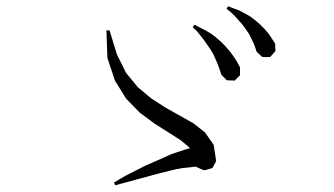

<svg xmlns="http://www.w3.org/2000/svg" viewBox="-20 -749 1040 598"><path d="M618.2 -218.8 617.2 -219.7 614.3 -218.8 592.8 -228.5V-229.5H584L568.4 -227.5L548.8 -225.6L527.3 -221.7L475.6 -209L338.9 -171.9L335 -180.7L370.1 -201.2L433.6 -233.4L489.3 -257.8L512.7 -268.6L556.6 -283.2L571.3 -287.1L567.4 -292L541 -313.5L460.9 -364.3L415 -398.4L373 -441.4L337.9 -498L314.5 -568.4L311.5 -654.3H321.3L343.8 -580.1L373 -521.5L409.2 -477.5L451.2 -442.4L495.1 -414.1L582 -365.2L618.2 -336.9L645.5 -297.9L653.3 -247.1L641.6 -225.6ZM658.2 -548.8 651.4 -564.5 644.5 -580.1 635.7 -594.7 616.2 -623 593.8 -651.4 580.1 -664.1 585.9 -671.9 620.1 -654.3 636.7 -644.5 652.3 -632.8 667 -620.1 680.7 -606.4 694.3 -590.8 706.1 -575.2 717.8 -557.6 727.5 -539.1V-514.6L710.9 -498L686.5 -499L669.9 -515.6L664.1 -532.2ZM768.6 -617.2 754.9 -644.5 736.3 -670.9 713.9 -696.3 700.2 -710 685.5 -721.7 690.4 -729.5 726.6 -715.8 743.2 -707 759.8 -697.3 775.4 -685.5 789.1 -673.8 802.7 -660.2 815.4 -645.5 826.2 -629.9 836.9 -613.3 837.9 -589.8 821.3 -571.3H796.9L779.3 -587.9L774.4 -602.5Z"/></svg>

Font: Kurinto Seri
Style: Regular
Weight: 400
Designer: Kurinto was developed by Clint Goss from a range of fonts that are compatible with the SIL Open Font License Version 1.1
Foundry: Clinton F. Goss
Version: Version 2.196; July 25, 2020